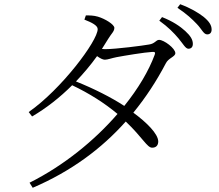

<svg xmlns="http://www.w3.org/2000/svg" viewBox="-20 -827 1040 910"><path d="M826 -645C848 -619 859 -596 873 -596C886 -596 894 -604 894 -619C894 -639 883 -657 858 -680C834 -702 799 -726 748 -746L735 -729C777 -699 805 -670 826 -645ZM913 -713C937 -688 945 -664 962 -664C975 -664 983 -672 983 -687C983 -708 971 -726 944 -748C919 -767 885 -788 834 -807L821 -790C866 -760 890 -737 913 -713ZM120 39 135 63C317 -15 461 -122 576 -251C657 -174 677 -127 701 -127C720 -127 730 -138 730 -157C729 -193 676 -246 612 -293C671 -365 722 -443 766 -527C778 -552 811 -558 811 -575C811 -598 757 -638 734 -638C719 -638 715 -620 686 -616C659 -611 529 -594 478 -594L463 -595L493 -643C508 -668 522 -678 522 -695C522 -711 478 -738 444 -748C424 -754 404 -754 387 -754L380 -734C416 -720 443 -706 443 -689C443 -633 270 -403 116 -296L132 -275C199 -314 264 -365 322 -423C404 -384 476 -338 537 -287C428 -161 282 -42 120 39ZM340 -441C376 -479 410 -519 440 -561C454 -551 467 -544 477 -544C490 -544 511 -552 532 -556C569 -563 665 -579 702 -581C713 -582 718 -579 713 -567C685 -491 635 -407 569 -325C508 -365 425 -407 340 -441Z"/></svg>

Font: Noto Serif CJK SC Light
Style: Regular
Weight: 300
Designer: Ryoko NISHIZUKA 西塚涼子 (kana & ideographs); Frank Grießhammer (Latin, Greek & Cyrillic); Wenlong ZHANG 张文龙 (bopomofo); San
Foundry: Adobe
Version: Version 2.001;hotconv 1.1.0;makeotfexe 2.6.0